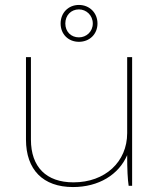

<svg xmlns="http://www.w3.org/2000/svg" viewBox="-20 -751 649 776"><path d="M299 -582C342 -582 374 -613 374 -656C374 -699 342 -731 299 -731C256 -731 225 -699 225 -656C225 -613 256 -582 299 -582ZM299 -600C267 -600 244 -623 244 -656C244 -689 267 -713 299 -713C329 -713 355 -689 355 -656C355 -623 329 -600 299 -600ZM275 5C379 5 460 -45 494 -124C494 -65 496 -26 500 0H514V-520H494V-213C494 -97 405 -14 277 -14C167 -14 105 -76 105 -187V-520H85V-187C85 -65 154 5 275 5Z"/></svg>

Font: Fixel Display Thin
Style: Regular
Weight: 100
Designer: AlfaBravo + MacPaw
Foundry: Kyrylo Tkachov, Marchela Mozhyna, Serhii Makarenko, Maria Weinstein, Zakhar Kryvoshyya
Version: Version 1.211